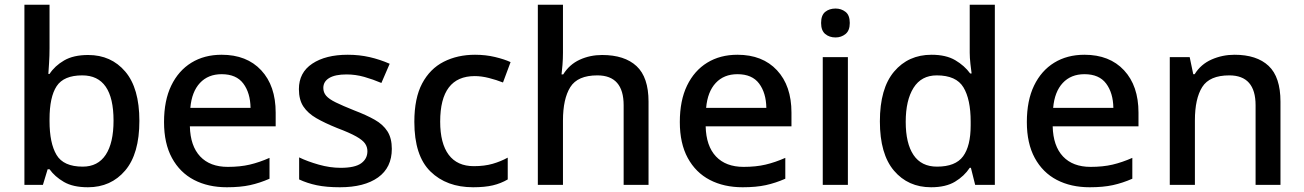

<svg xmlns="http://www.w3.org/2000/svg" viewBox="-20 -780 5502 810"><path d="M189 -577Q189 -544 187 -514Q185 -484 184 -468H189Q211 -502 250.5 -525Q290 -548 352 -548Q449 -548 508.5 -478Q568 -408 568 -270Q568 -131 508 -60.5Q448 10 351 10Q288 10 249.5 -12.5Q211 -35 189 -66H181L161 0H83V-760H189ZM327 -462Q249 -462 219 -416.5Q189 -371 189 -277V-269Q189 -176 218.5 -126.5Q248 -77 329 -77Q393 -77 426 -127Q459 -177 459 -271Q459 -462 327 -462Z M915 -549Q1021 -549 1082 -483.5Q1143 -418 1143 -305V-247H781Q783 -164 824.5 -120Q866 -76 941 -76Q993 -76 1033.5 -85.5Q1074 -95 1117 -114V-26Q1076 -8 1035 1Q994 10 937 10Q858 10 798.5 -21Q739 -52 705.5 -113.5Q672 -175 672 -265Q672 -356 702.5 -419Q733 -482 787.5 -515.5Q842 -549 915 -549ZM915 -467Q858 -467 823.5 -430Q789 -393 783 -325H1037Q1036 -388 1006.5 -427.5Q977 -467 915 -467Z M1633 -152Q1633 -73 1575 -31.5Q1517 10 1414 10Q1357 10 1316.5 1.5Q1276 -7 1242 -23V-116Q1277 -99 1324.5 -85.5Q1372 -72 1417 -72Q1477 -72 1503.5 -91Q1530 -110 1530 -142Q1530 -160 1520 -174.5Q1510 -189 1482.5 -204.5Q1455 -220 1402 -240Q1350 -261 1314.5 -281.5Q1279 -302 1260 -330.5Q1241 -359 1241 -404Q1241 -474 1297.5 -511.5Q1354 -549 1447 -549Q1496 -549 1539.5 -539Q1583 -529 1624 -511L1589 -430Q1554 -445 1517 -455.5Q1480 -466 1442 -466Q1394 -466 1369 -451Q1344 -436 1344 -409Q1344 -390 1356 -376Q1368 -362 1396.5 -348Q1425 -334 1475 -314Q1525 -295 1560.5 -275Q1596 -255 1614.5 -226Q1633 -197 1633 -152Z M1976 10Q1864 10 1796 -56.5Q1728 -123 1728 -266Q1728 -366 1761 -428Q1794 -490 1852 -519.5Q1910 -549 1984 -549Q2029 -549 2068.5 -539.5Q2108 -530 2134 -518L2102 -432Q2074 -443 2042.5 -451Q2011 -459 1983 -459Q1837 -459 1837 -267Q1837 -175 1873 -127Q1909 -79 1979 -79Q2024 -79 2058.5 -89Q2093 -99 2122 -115V-23Q2093 -6 2059 2Q2025 10 1976 10Z M2355 -557Q2355 -531 2353 -506.5Q2351 -482 2349 -466H2356Q2382 -508 2425.5 -528Q2469 -548 2520 -548Q2615 -548 2665.5 -501Q2716 -454 2716 -351V0H2611V-336Q2611 -462 2500 -462Q2417 -462 2386 -412.5Q2355 -363 2355 -271V0H2249V-760H2355Z M3091 -549Q3197 -549 3258 -483.5Q3319 -418 3319 -305V-247H2957Q2959 -164 3000.5 -120Q3042 -76 3117 -76Q3169 -76 3209.5 -85.5Q3250 -95 3293 -114V-26Q3252 -8 3211 1Q3170 10 3113 10Q3034 10 2974.5 -21Q2915 -52 2881.5 -113.5Q2848 -175 2848 -265Q2848 -356 2878.5 -419Q2909 -482 2963.5 -515.5Q3018 -549 3091 -549ZM3091 -467Q3034 -467 2999.5 -430Q2965 -393 2959 -325H3213Q3212 -388 3182.5 -427.5Q3153 -467 3091 -467Z M3505 -744Q3529 -744 3547 -730Q3565 -716 3565 -683Q3565 -651 3547 -636.5Q3529 -622 3505 -622Q3479 -622 3461.5 -636.5Q3444 -651 3444 -683Q3444 -716 3461.5 -730Q3479 -744 3505 -744ZM3557 -539V0H3451V-539Z M3908 10Q3811 10 3751.5 -60Q3692 -130 3692 -268Q3692 -407 3752 -478Q3812 -549 3910 -549Q3971 -549 4010 -526Q4049 -503 4073 -470H4079Q4077 -483 4074 -510Q4071 -537 4071 -558V-760H4177V0H4094L4076 -72H4071Q4048 -37 4009 -13.5Q3970 10 3908 10ZM3933 -77Q4011 -77 4043 -120.5Q4075 -164 4075 -251V-267Q4075 -361 4044.5 -411.5Q4014 -462 3932 -462Q3867 -462 3834 -409.5Q3801 -357 3801 -266Q3801 -175 3834 -126Q3867 -77 3933 -77Z M4555 -549Q4661 -549 4722 -483.5Q4783 -418 4783 -305V-247H4421Q4423 -164 4464.5 -120Q4506 -76 4581 -76Q4633 -76 4673.5 -85.5Q4714 -95 4757 -114V-26Q4716 -8 4675 1Q4634 10 4577 10Q4498 10 4438.5 -21Q4379 -52 4345.5 -113.5Q4312 -175 4312 -265Q4312 -356 4342.5 -419Q4373 -482 4427.5 -515.5Q4482 -549 4555 -549ZM4555 -467Q4498 -467 4463.5 -430Q4429 -393 4423 -325H4677Q4676 -388 4646.5 -427.5Q4617 -467 4555 -467Z M5188 -549Q5282 -549 5332 -502Q5382 -455 5382 -351V0H5277V-336Q5277 -462 5166 -462Q5083 -462 5052 -413Q5021 -364 5021 -272V0H4915V-539H4999L5014 -467H5020Q5046 -509 5091.5 -529Q5137 -549 5188 -549Z"/></svg>

Font: Noto Sans Bengali Medium
Style: Regular
Weight: 500
Designer: Jelle Bosma - Monotype Design Team
Foundry: Monotype Imaging Inc.
Version: Version 2.003; ttfautohint (v1.8.4.7-5d5b)